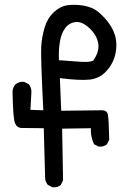

<svg xmlns="http://www.w3.org/2000/svg" viewBox="-20 -790 540 816"><path d="M203.1 5.9 183.6 -3.9Q173.8 -15.6 171.9 -31.2L166 -245.1Q91.8 -246.1 72.3 -246.1Q52.7 -246.1 43.9 -266.1Q35.2 -286.1 33.2 -403.3Q35.2 -418.9 44.9 -430.7Q60.5 -444.3 82 -442.4L101.6 -432.6Q115.2 -417 113.3 -395.5L109.4 -323.2L164.1 -321.3Q152.3 -553.7 155.3 -594.2Q158.2 -634.8 169.9 -673.8Q181.6 -712.9 209 -738.3Q236.3 -763.7 266.1 -767.6Q295.9 -771.5 325.2 -767.6Q354.5 -763.7 377 -752.9Q399.4 -742.2 428.7 -709Q458 -675.8 468.8 -639.6Q479.5 -603.5 470.7 -562Q461.9 -520.5 432.6 -488.3Q403.3 -456.1 360.4 -451.7Q317.4 -447.3 234.4 -458L240.2 -319.3L407.2 -321.3Q433.6 -323.2 438 -304.7Q442.4 -286.1 444.3 -196.3L434.6 -176.8Q420.9 -165 399.4 -167L379.9 -176.8Q364.3 -208 366.2 -245.1L244.1 -243.2L248 -23.4L238.3 -3.9Q224.6 7.8 203.1 5.9ZM376 -532.2Q403.3 -570.3 397.5 -605.5Q391.6 -640.6 360.4 -669.9Q329.1 -699.2 301.8 -696.3Q274.4 -693.4 257.3 -670.9Q240.2 -648.4 234.4 -611.3Q228.5 -574.2 230.5 -534.2Q263.7 -532.2 296.4 -529.3Q329.1 -526.4 346.7 -526.9Q364.3 -527.3 376 -532.2Z"/></svg>

Font: JasonHandwriting2
Style: Regular
Weight: 400
Version: Version 1.05.10